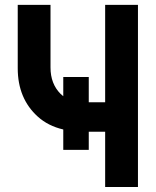

<svg xmlns="http://www.w3.org/2000/svg" viewBox="-20 -752 626 772"><path d="M534.7 0H402.8V-222.2H336.9V-149.4H234.4V-231.4Q173.3 -245.6 131.8 -283.2Q51.3 -356 51.3 -477.5V-732.4H183.1V-480.5Q183.1 -415 223.6 -374.5Q228.5 -369.6 234.4 -365.2V-442.4H336.9V-340.8H402.8V-732.4H534.7Z"/></svg>

Font: Consola Mono
Style: Bold
Weight: 700
Monospace: yes
Designer: Wojciech Kalinowski "wmk69" (wmk69@o2.pl)
Foundry: Wojciech Kalinowski "wmk69" (wmk69@o2.pl)
Version: Version 2.1.0